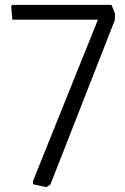

<svg xmlns="http://www.w3.org/2000/svg" viewBox="-20 -760 516 792"><path d="M171 12 116 0V-13L384 -679H31L26 -733L30 -740H440L454 -704V-678L188 1Z"/></svg>

Font: Encode Sans Normal
Style: Light
Weight: 300
Designer: Pablo Impallari, Andres Torresi
Foundry: Pablo Impallari, Andres Torresi
Version: Version 1.000; ttfautohint (v1.00) -l 8 -r 50 -G 200 -x 14 -